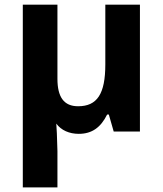

<svg xmlns="http://www.w3.org/2000/svg" viewBox="-20 -566 700 826"><path d="M227.1 -545.9H78.1V240.2H227.1V84L224.6 7.3L222.2 -34.2C243.2 -5.4 278.3 9.8 318.8 9.8C376 9.8 413.6 -18.1 440.9 -73.2H448.2L469.2 0H582V-545.9H433.1V-289.1C433.1 -161.6 397.9 -108.9 315.9 -108.9C254.9 -108.9 227.1 -148.4 227.1 -227.1Z"/></svg>

Font: Sahel
Style: Bold
Weight: 700
Foundry: Saber Rastikerdar (saber.rastikerdar@gmail.com)
Version: Version 3.4.0